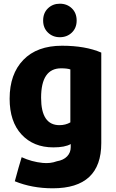

<svg xmlns="http://www.w3.org/2000/svg" viewBox="-20 -799 628 1037"><path d="M527 -26Q527 218 265 218Q153 218 60 180Q81 102 97 50Q151 75 211 81Q252 85 287 72Q323 66 342.5 45.5Q362 25 362 -4V-21Q331 -3 268 -3Q161 -3 96.5 -72.5Q32 -142 32 -266Q32 -399 106 -475.5Q180 -552 315 -552Q441 -552 527 -515ZM360 -138V-424Q343 -430 310 -430Q202 -430 202 -271Q202 -123 301 -123Q334 -123 360 -138ZM303 -598Q265 -598 239 -623Q213 -648 213 -688Q213 -729 239 -754Q265 -779 303 -779Q342 -779 368 -754Q394 -729 394 -688Q394 -648 368 -623Q342 -598 303 -598Z"/></svg>

Font: Repo
Style: ExtraBold
Weight: 800
Designer: Stefan Peev
Foundry: Context Ltd
Version: Version 001.000